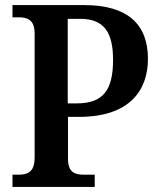

<svg xmlns="http://www.w3.org/2000/svg" viewBox="-20 -734 623 754"><path d="M29 0H352V-48H310C276 -48 247 -55 247 -111V-275H290C489 -275 561 -379 561 -503C561 -638 482 -714 311 -714H29V-666H53C86 -666 116 -658 116 -602V-116C116 -56 87 -48 51 -48H29ZM281 -328H246V-660H295C387 -660 424 -609 424 -499C424 -376 382 -328 281 -328Z"/></svg>

Font: Noto Serif Devanagari SemiCondensed SemiBold
Style: Regular
Weight: 600
Width: 4
Designer: Universal Thirst, Indian Type Foundry and the Monotype Design Team
Foundry: Monotype Imaging Inc.
Version: Version 2.004